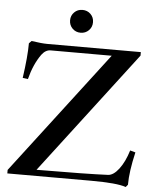

<svg xmlns="http://www.w3.org/2000/svg" viewBox="-58 -897 773 961"><g transform="rotate(5 328.5 -416.0)"><path d="M259.8 -791Q259.8 -814.9 276.4 -831.5Q293 -848.1 317.4 -848.1Q341.8 -848.1 358.4 -831.8Q375 -815.4 375 -791Q375 -766.6 358.4 -750Q341.8 -733.4 317.4 -733.4Q293 -733.4 276.4 -750Q259.8 -766.6 259.8 -791ZM609.9 16.1Q564.5 0 434.6 0H13.7V-17.6L482.9 -632.3H175.8Q150.9 -632.3 131.3 -606.4Q94.7 -555.7 75.2 -479.5L48.8 -482.9Q64.5 -592.3 64.5 -658.2L77.1 -670.9Q128.4 -663.1 156.7 -663.1H626.5V-645.5L157.7 -30.8Q414.1 -31.7 516.1 -36.6Q543.5 -37.6 571 -73.7Q598.6 -109.9 616.2 -168L643.1 -160.6Q620.1 -62.5 620.1 3.9Z"/></g></svg>

Font: Elstob Medium
Style: Regular
Weight: 500
Designer: Peter S. Baker
Version: Version 1.015